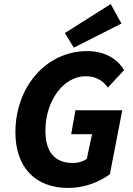

<svg xmlns="http://www.w3.org/2000/svg" viewBox="-20 -915 654 947"><path d="M316 12C398 12 472 -18 522 -56L583 -371H352L331 -253H434L408 -131C391 -119 365 -111 341 -111C243 -111 204 -173 204 -271C204 -415 291 -539 403 -539C446 -539 485 -522 512 -483L592 -569C556 -630 490 -663 410 -663C210 -663 56 -489 56 -262C56 -89 155 12 316 12ZM344 -680 579 -799 526 -895 300 -752Z"/></svg>

Font: Source Sans Pro
Style: Bold Italic
Weight: 700
Italic angle: -11°
Designer: Paul D. Hunt
Foundry: Adobe Systems Incorporated
Version: Version 3.006;hotconv 1.0.111;makeotfexe 2.5.65597